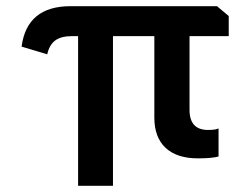

<svg xmlns="http://www.w3.org/2000/svg" viewBox="-20 -506 811 622"><path d="M233 96V-389H214Q178 -389 159 -375Q140 -361 133 -330L50 -355Q67 -486 209 -486H683L721 -454V-389H594V-150Q594 -85 654 -85Q679 -85 688 -90V1Q666 7 621 7Q553 7 516.5 -27Q480 -61 480 -125V-389H346V96Z"/></svg>

Font: Caveat Brush
Style: Regular
Weight: 400
Designer: Pablo Impallari
Foundry: Creative Lab NY
Version: Version 1.096; ttfautohint (v1.3)